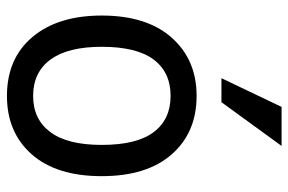

<svg xmlns="http://www.w3.org/2000/svg" viewBox="-166 -692 874 583"><g transform="rotate(90 271.5 -401.0)"><path d="M515.4 -272.3Q515.4 -134.9 449 -59.7Q382.6 15.4 271.8 15.4Q157.9 15.4 92.8 -62.1Q27.7 -139.5 27.7 -272.3Q27.7 -409.2 94.9 -484.9Q162.1 -560.5 271.8 -560.5Q382.6 -560.5 449 -485.1Q515.4 -409.7 515.4 -272.3ZM420.5 -272.3Q420.5 -378.5 381.8 -430Q343.1 -481.5 271.8 -481.5Q200 -481.5 161.3 -430Q122.6 -378.5 122.6 -272.3Q122.6 -169.7 161.3 -116.9Q200 -64.1 271.8 -64.1Q342.6 -64.1 381.5 -116.2Q420.5 -168.2 420.5 -272.3ZM423.6 -818.5 290.8 -635.9H217.9L305.1 -818.5Z"/></g></svg>

Font: Myanmar Handwriting
Style: Regular
Weight: 400
Designer: Khon Soe Zaw Thu
Foundry: PaOh Unicode khonsoezawthu@gmail.com and @hotmail.com
Version: Version 1.30 November 9, 2016